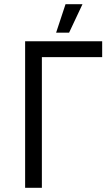

<svg xmlns="http://www.w3.org/2000/svg" viewBox="-20 -897 528 917"><path d="M100 0H180V-624H468V-700H100ZM374 -877H293L248 -741H310Z"/></svg>

Font: Fixel Variable
Style: Regular
Weight: 100
Width: 3
Designer: AlfaBravo + MacPaw
Foundry: Kyrylo Tkachov, Marchela Mozhyna, Serhii Makarenko, Maria Weinstein, Zakhar Kryvoshyya
Version: Version 1.211